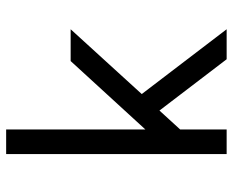

<svg xmlns="http://www.w3.org/2000/svg" viewBox="-88 -688 775 640"><g transform="rotate(-90 300.0 -367.5)"><path d="M107 0V-735H189V-271L417 -520H523L307 -283L523 0H423L252 -224L189 -155V0Z"/></g></svg>

Font: Iosevka Fixed Extended
Style: Regular
Weight: 400
Width: 7
Monospace: yes
Designer: Belleve Invis
Foundry: Belleve Invis
Version: Version 24.1.1; ttfautohint (v1.8.4)